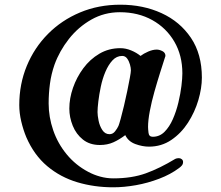

<svg xmlns="http://www.w3.org/2000/svg" viewBox="-20 -739 940 817"><path d="M537 -440Q537 -450 533 -464.5Q529 -479 521 -490Q513 -501 500 -501Q476 -501 458.5 -482Q441 -463 428.5 -433.5Q416 -404 409 -370.5Q402 -337 398.5 -308Q395 -279 395 -262Q395 -248 399.5 -225.5Q404 -203 415.5 -185.5Q427 -168 446 -168Q460 -168 469.5 -180Q479 -192 484 -203Q487 -210 493.5 -233.5Q500 -257 507.5 -288.5Q515 -320 521.5 -351.5Q528 -383 532.5 -407.5Q537 -432 537 -440ZM839 -409Q839 -364 824 -313Q809 -262 780 -217Q751 -172 709 -143.5Q667 -115 614 -115Q586 -115 556 -126Q526 -137 513 -164Q488 -145 462.5 -133.5Q437 -122 405 -122Q362 -122 333 -145Q304 -168 289.5 -204Q275 -240 275 -277Q275 -320 290.5 -365Q306 -410 334.5 -448.5Q363 -487 403 -510.5Q443 -534 492 -534Q515 -534 538 -524.5Q561 -515 578 -501Q591 -511 610.5 -519.5Q630 -528 647 -528Q658 -528 671 -521.5Q684 -515 684 -501Q684 -500 683.5 -499Q683 -498 683 -498Q674 -470 661.5 -430.5Q649 -391 637 -348.5Q625 -306 617.5 -266.5Q610 -227 610 -199Q610 -190 612 -173.5Q614 -157 630 -157Q659 -157 680 -178Q701 -199 715.5 -232Q730 -265 739 -302.5Q748 -340 752 -373Q756 -406 756 -427Q756 -503 722 -561.5Q688 -620 628 -653.5Q568 -687 490 -687Q424 -687 368.5 -655.5Q313 -624 273 -573Q233 -522 212 -464Q198 -424 192.5 -382.5Q187 -341 187 -299Q187 -241 206.5 -184.5Q226 -128 264 -82Q302 -36 355 -8Q379 5 406.5 12.5Q434 20 462 20Q541 20 600.5 -1.5Q660 -23 726 -63Q732 -66 741 -66Q748 -66 753.5 -61.5Q759 -57 759 -50Q759 -41 754 -35Q749 -29 742 -24Q706 3 657.5 21.5Q609 40 558.5 49Q508 58 462 58Q381 58 309 36.5Q237 15 181 -32Q125 -79 92 -155Q79 -186 70.5 -222Q62 -258 62 -292Q62 -381 94 -458.5Q126 -536 184 -594.5Q242 -653 320.5 -686Q399 -719 492 -719Q589 -719 667.5 -683Q746 -647 792.5 -578Q839 -509 839 -409Z"/></svg>

Font: l_WÎãfOS
Style: ^8Ä
Weight: 700
Designer: LiuPeng
Version: Version 1.3